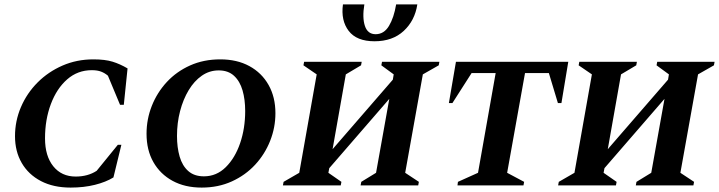

<svg xmlns="http://www.w3.org/2000/svg" viewBox="-20 -840 3258 870"><path d="M300 10Q222 10 165.5 -19.5Q109 -49 78.5 -101.5Q48 -154 48 -223Q48 -292 75 -355Q102 -418 150.5 -466.5Q199 -515 263.5 -543Q328 -571 403 -571Q456 -571 490 -560.5Q524 -550 558 -530L541 -365H524L469 -497Q455 -509 438 -515.5Q421 -522 396 -522Q332 -522 284.5 -480.5Q237 -439 210.5 -368.5Q184 -298 184 -213Q184 -133 221.5 -86.5Q259 -40 323 -40Q378 -40 418 -66L514 -184H530L494 -36Q460 -15 410 -2.5Q360 10 300 10Z M894 10Q818 10 762 -20.5Q706 -51 675 -105.5Q644 -160 644 -234Q644 -300 668 -360.5Q692 -421 736 -468.5Q780 -516 841.5 -543.5Q903 -571 978 -571Q1054 -571 1110 -540.5Q1166 -510 1197 -455Q1228 -400 1228 -327Q1228 -262 1204 -201.5Q1180 -141 1136 -93.5Q1092 -46 1030.5 -18Q969 10 894 10ZM904 -41Q961 -41 1003 -82.5Q1045 -124 1068 -191Q1091 -258 1091 -337Q1091 -389 1079 -430.5Q1067 -472 1040.5 -496.5Q1014 -521 971 -521Q929 -521 894.5 -497Q860 -473 835 -431.5Q810 -390 796 -336.5Q782 -283 782 -224Q782 -172 794 -130.5Q806 -89 833 -65Q860 -41 904 -41Z M1262 0 1265 -16 1336 -57 1415 -503 1355 -544 1358 -560H1619L1616 -544L1547 -503L1487 -164L1760 -479L1764 -503L1708 -544L1711 -560H1971L1968 -544L1896 -503L1816 -57L1878 -16L1875 0H1614L1617 -16L1684 -57L1744 -392L1472 -78L1468 -57L1527 -16L1524 0ZM1534 -820H1631Q1621 -760 1633.5 -722.5Q1646 -685 1682 -685Q1720 -685 1742.5 -722.5Q1765 -760 1775 -820H1871Q1860 -747 1809.5 -700Q1759 -653 1677 -653Q1596 -653 1560 -700Q1524 -747 1534 -820Z M2053 0 2055 -16 2146 -57 2226 -509H2117L2030 -373H2014L2046 -560H2555L2524 -373H2508L2467 -509H2359L2278 -57L2355 -16L2352 0Z M2509 0 2512 -16 2583 -57 2662 -503 2602 -544 2605 -560H2866L2863 -544L2794 -503L2734 -164L3007 -479L3011 -503L2955 -544L2958 -560H3218L3215 -544L3143 -503L3063 -57L3125 -16L3122 0H2861L2864 -16L2931 -57L2991 -392L2719 -78L2715 -57L2774 -16L2771 0Z"/></svg>

Font: Spectral SC
Style: Bold Italic
Weight: 700
Italic angle: -10°
Designer: Jean-Baptiste Levee
Foundry: Production Type
Version: Version 2.001